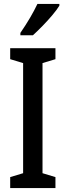

<svg xmlns="http://www.w3.org/2000/svg" viewBox="-20 -960 336 980"><path d="M263 0H32V-56L98 -76V-638L32 -658V-714H263V-658L197 -638V-76L263 -56ZM283 -931Q271 -911 247 -882.5Q223 -854 196 -826.5Q169 -799 148 -780H84V-792Q139 -872 171 -940H283Z"/></svg>

Font: Noto Sans Thai Looped ExtraCondensed Medium
Style: Regular
Weight: 500
Width: 2
Designer: Sasikarn Vongin, Ben Mitchell
Foundry: The Fontpad Ltd
Version: Version 1.001; ttfautohint (v1.8.4.7-5d5b)